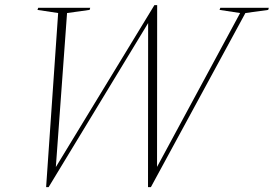

<svg xmlns="http://www.w3.org/2000/svg" viewBox="-20 -736 1092 766"><path d="M938 -684 856 -696.5 859 -705H1052.5L1050 -696.5L959 -684L582 10.5H570.5L571 -657.5L581 -660.5L174 10.5H164L212 -684L129.5 -696.5L132.5 -705H340L337.5 -696.5L247.5 -684L201 -45L177.5 -28L596 -715.5H607L606.5 -45L590 -39.5Z"/></svg>

Font: Newsreader 60pt ExtraLight
Style: Italic
Weight: 250
Italic angle: -17°
Designer: Hugues Gentile
Foundry: Production Type
Version: Version 1.003